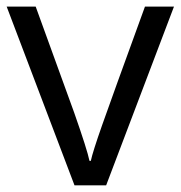

<svg xmlns="http://www.w3.org/2000/svg" viewBox="-20 -555 541 575"><path d="M203.1 0 0 -535.2H86.9L202.1 -217.8Q241.2 -106.4 248 -73.2H252Q257.3 -99.1 285.9 -180.4Q314.5 -261.7 414.1 -535.2H501L297.9 0Z"/></svg>

Font: WebKoruri
Style: Regular
Weight: 400
Foundry: lindwurm / mohemohe
Version: Version 1.00